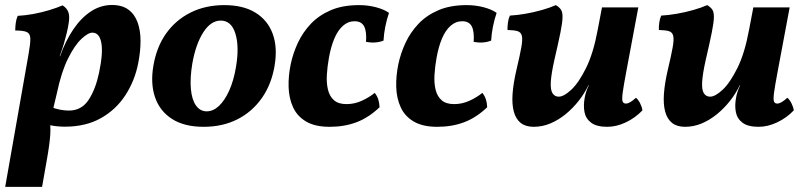

<svg xmlns="http://www.w3.org/2000/svg" viewBox="-22 -487 3151 751"><path d="M-1.7 244 89.7 -275.4Q97.1 -316.7 96.6 -336.2Q96.1 -355.6 82.9 -361.7Q69.6 -367.7 37.6 -367.7Q37.6 -382.4 39.7 -397.6Q41.7 -412.8 47.3 -425Q76.4 -426.5 107.8 -432.2Q139.3 -438 169.2 -446.9Q199.1 -455.9 223 -466Q240.1 -454.8 245.6 -438.8Q251.1 -422.7 246.6 -396.3Q244.2 -379.4 239.1 -358.3Q234.1 -337.3 227.9 -316.2Q221.6 -295.1 215.2 -278.2L204.2 -245L170.5 -23.4Q177.1 2.6 174.5 41Q171.9 79.4 160.3 143.2L142.6 244ZM135.7 -8.1 179.3 -68.4Q192.2 -62 211.7 -58.2Q231.3 -54.5 247.1 -54.5Q297.1 -54.5 324.5 -96.3Q351.9 -138 365.4 -202.1Q381.8 -279.8 374.3 -319.6Q366.9 -359.3 339.5 -359.3Q322.5 -359.3 296.2 -334.6Q269.9 -309.9 243.9 -257.7Q217.9 -205.5 200.5 -122.5L181.5 -42.5L143.9 -49.5L192.6 -267.2H212.9Q234.5 -327.6 265.2 -372.8Q295.9 -417.9 334.1 -442.7Q372.3 -467.5 415.9 -467.5Q455.5 -467.5 480 -449.5Q504.5 -431.5 516.1 -399.7Q527.7 -368 527.7 -327.2Q527.7 -286.4 518.8 -240.8Q505.3 -171.1 468.4 -114.5Q431.5 -57.9 372.4 -24.7Q313.2 8.5 232 8.5Q204 8.5 178.8 3.7Q153.5 -1 135.7 -8.1Z M774.5 9Q698.9 9 650.9 -21.7Q603 -52.4 584.5 -106.4Q566 -160.4 578 -230Q590.4 -303.6 628 -356.4Q665.7 -409.1 723.7 -438Q781.8 -467 855.4 -467Q929.5 -467 977.2 -437.5Q1024.9 -408 1044.4 -355.5Q1063.9 -302.9 1052.4 -232.3Q1040.9 -159.2 1003.1 -104.7Q965.2 -50.3 907.2 -20.6Q849.1 9 774.5 9ZM786.5 -51.5Q811.8 -51.5 834.4 -72.6Q856.9 -93.7 874.6 -132.8Q892.2 -171.9 901.2 -225.9Q914.5 -305.8 898.6 -356.1Q882.7 -406.5 841.4 -406.5Q802.6 -406.5 773.1 -360.4Q743.7 -314.3 730.3 -239Q720.8 -181.5 724.6 -139.4Q728.3 -97.3 744.5 -74.4Q760.7 -51.5 786.5 -51.5Z M1267.5 9Q1210.5 9 1175.6 -11.5Q1140.7 -31.9 1124.5 -67.1Q1108.2 -102.3 1106.9 -145.8Q1105.5 -189.3 1115 -235.4Q1123.9 -278.2 1143.1 -319.4Q1162.3 -360.6 1193.9 -393.9Q1225.6 -427.3 1271.9 -447.1Q1318.3 -467 1382.5 -467Q1417.3 -467 1448.9 -458.6Q1480.4 -450.3 1499.5 -436.7Q1490.5 -410.2 1485 -382.4Q1479.5 -354.7 1478.1 -328.2Q1447.6 -316.1 1409.7 -323.2Q1412.7 -363.8 1402.3 -383.8Q1391.9 -403.9 1364.9 -403.9Q1339.3 -403.9 1319.2 -385.9Q1299.1 -368 1285.6 -335.8Q1272.1 -303.5 1264.6 -261Q1258.5 -227.4 1256.5 -194.9Q1254.5 -162.4 1260.8 -136.3Q1267.1 -110.1 1284.4 -95Q1301.7 -79.8 1333.2 -79.8Q1364.3 -79.8 1392.8 -92.7Q1421.3 -105.6 1443.8 -123.7Q1453.3 -111.4 1457.6 -98.2Q1461.8 -84.9 1462.7 -67.5Q1419.5 -26.5 1372.3 -8.8Q1325.1 9 1267.5 9Z M1688.5 9Q1631.5 9 1596.6 -11.5Q1561.7 -31.9 1545.5 -67.1Q1529.2 -102.3 1527.9 -145.8Q1526.5 -189.3 1536 -235.4Q1544.9 -278.2 1564.1 -319.4Q1583.3 -360.6 1614.9 -393.9Q1646.6 -427.3 1692.9 -447.1Q1739.3 -467 1803.5 -467Q1838.3 -467 1869.9 -458.6Q1901.4 -450.3 1920.5 -436.7Q1911.5 -410.2 1906 -382.4Q1900.5 -354.7 1899.1 -328.2Q1868.6 -316.1 1830.7 -323.2Q1833.7 -363.8 1823.3 -383.8Q1812.9 -403.9 1785.9 -403.9Q1760.3 -403.9 1740.2 -385.9Q1720.1 -368 1706.6 -335.8Q1693.1 -303.5 1685.6 -261Q1679.5 -227.4 1677.5 -194.9Q1675.5 -162.4 1681.8 -136.3Q1688.1 -110.1 1705.4 -95Q1722.7 -79.8 1754.2 -79.8Q1785.3 -79.8 1813.8 -92.7Q1842.3 -105.6 1864.8 -123.7Q1874.3 -111.4 1878.6 -98.2Q1882.8 -84.9 1883.7 -67.5Q1840.5 -26.5 1793.3 -8.8Q1746.1 9 1688.5 9Z M2065.5 9Q2034.1 9 2015 -6Q1995.9 -21 1988 -49.7Q1980 -78.5 1982.9 -119.7Q1985.8 -161 1997.9 -213Q2011.3 -269.3 2017 -301Q2022.7 -332.7 2019.2 -346.9Q2015.7 -361.2 2002.2 -365.2Q1988.6 -369.2 1963.1 -369.7Q1962.6 -382.9 1964.7 -398.4Q1966.7 -413.8 1972.3 -426Q2000.4 -427.5 2033.4 -433.2Q2066.4 -438.9 2097.9 -447.9Q2129.4 -456.9 2152.3 -467Q2165.4 -459 2171.9 -449.7Q2178.5 -440.4 2178.3 -420Q2178.1 -399.6 2170.2 -360.2Q2162.3 -320.8 2146.5 -253Q2134.5 -199.3 2132.5 -167.7Q2130.5 -136.1 2139 -122.5Q2147.5 -108.9 2163.5 -108.9Q2183.5 -108.9 2212.6 -136Q2241.7 -163.2 2270.5 -221.3Q2299.3 -279.5 2316.3 -372.5L2332.6 -458H2474.7L2427.8 -207.4Q2417 -150.4 2413.5 -123.7Q2410.1 -96.9 2413.6 -89.4Q2417.1 -81.9 2426.5 -81.9Q2440.9 -81.9 2465.6 -104.6Q2474.7 -97 2481.8 -83Q2488.9 -69 2490.9 -55.3Q2462.7 -25.8 2425.9 -8.4Q2389.2 9 2353.3 9Q2311.8 9 2290.6 -6.8Q2269.3 -22.6 2264.3 -48.4Q2259.2 -74.2 2265.2 -105.6Q2267.2 -117.1 2271.2 -129.1Q2275.2 -141.1 2281.2 -153.6H2279.7Q2264.1 -121.3 2241.2 -92.2Q2218.3 -63.2 2190.2 -40.2Q2162 -17.3 2130.6 -4.1Q2099.2 9 2065.5 9Z M2657.5 9Q2626.1 9 2607 -6Q2587.9 -21 2580 -49.7Q2572 -78.5 2574.9 -119.7Q2577.8 -161 2589.9 -213Q2603.3 -269.3 2609 -301Q2614.7 -332.7 2611.2 -346.9Q2607.7 -361.2 2594.2 -365.2Q2580.6 -369.2 2555.1 -369.7Q2554.6 -382.9 2556.7 -398.4Q2558.7 -413.8 2564.3 -426Q2592.4 -427.5 2625.4 -433.2Q2658.4 -438.9 2689.9 -447.9Q2721.4 -456.9 2744.3 -467Q2757.4 -459 2763.9 -449.7Q2770.5 -440.4 2770.3 -420Q2770.1 -399.6 2762.2 -360.2Q2754.3 -320.8 2738.5 -253Q2726.5 -199.3 2724.5 -167.7Q2722.5 -136.1 2731 -122.5Q2739.5 -108.9 2755.5 -108.9Q2775.5 -108.9 2804.6 -136Q2833.7 -163.2 2862.5 -221.3Q2891.3 -279.5 2908.3 -372.5L2924.6 -458H3066.7L3019.8 -207.4Q3009 -150.4 3005.5 -123.7Q3002.1 -96.9 3005.6 -89.4Q3009.1 -81.9 3018.5 -81.9Q3032.9 -81.9 3057.6 -104.6Q3066.7 -97 3073.8 -83Q3080.9 -69 3082.9 -55.3Q3054.7 -25.8 3017.9 -8.4Q2981.2 9 2945.3 9Q2903.8 9 2882.6 -6.8Q2861.3 -22.6 2856.3 -48.4Q2851.2 -74.2 2857.2 -105.6Q2859.2 -117.1 2863.2 -129.1Q2867.2 -141.1 2873.2 -153.6H2871.7Q2856.1 -121.3 2833.2 -92.2Q2810.3 -63.2 2782.2 -40.2Q2754 -17.3 2722.6 -4.1Q2691.2 9 2657.5 9Z"/></svg>

Font: Vollkorn
Style: Italic
Weight: 400
Italic angle: -11°
Designer: Friedrich Althausen
Foundry: Friedrich Althausen
Version: Version 5.001